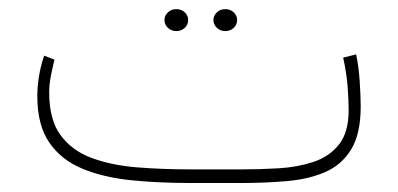

<svg xmlns="http://www.w3.org/2000/svg" viewBox="-20 -407 885 427"><path d="M516.1 0H402.8Q332 0 270.5 -6.3Q209 -12.7 162.4 -32.2Q115.7 -51.8 89.4 -90.3Q63 -128.9 63 -192.9Q63 -237.8 78.1 -283.2L101.1 -274.4Q96.7 -256.3 93 -237.5Q89.4 -218.8 89.4 -201.2Q89.4 -141.1 114.5 -106.7Q139.6 -72.3 183.3 -55.9Q227.1 -39.6 283.7 -34.9Q340.3 -30.3 402.8 -30.3H516.6Q557.6 -30.3 599.6 -32.7Q641.6 -35.2 677 -46.9Q712.4 -58.6 733.9 -85.7Q755.4 -112.8 755.4 -161.6Q755.4 -183.1 753.2 -213.1Q751 -243.2 743.2 -278.8L772 -286.1Q777.8 -259.3 780 -225.6Q782.2 -191.9 782.2 -170.4Q782.2 -109.4 761 -74.7Q739.7 -40 702.9 -24.2Q666 -8.3 617.9 -4.2Q569.8 0 516.1 0ZM454.6 -362.3Q454.6 -372.1 462.2 -379.4Q469.7 -386.7 481 -386.7Q492.2 -386.7 499.8 -379.6Q507.3 -372.6 507.3 -362.3Q507.3 -352.1 499.8 -345Q492.2 -337.9 481 -337.9Q469.7 -337.9 462.2 -345.2Q454.6 -352.5 454.6 -362.3ZM345.7 -362.3Q345.7 -372.1 353.3 -379.4Q360.8 -386.7 372.1 -386.7Q383.3 -386.7 390.9 -379.6Q398.4 -372.6 398.4 -362.3Q398.4 -352.1 390.9 -345Q383.3 -337.9 372.1 -337.9Q360.8 -337.9 353.3 -345.2Q345.7 -352.5 345.7 -362.3Z"/></svg>

Font: Vazirmatn RD UI Thin
Style: Regular
Weight: 100
Designer: Saber Rastikerdar
Foundry: Saber Rastikerdar
Version: Version 33.003